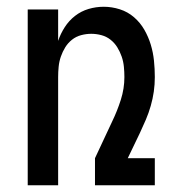

<svg xmlns="http://www.w3.org/2000/svg" viewBox="-20 -548 540 568"><path d="M62 0V-520H152V-427Q159 -448 171.5 -467.5Q184 -487 202 -501Q220 -515 242 -521.5Q264 -528 287 -528Q311 -528 334.5 -520.5Q358 -513 376.5 -497Q395 -481 407 -460Q419 -439 426 -416Q433 -393 435.5 -368.5Q438 -344 438 -320Q438 -298 435 -277Q432 -256 426 -235Q420 -214 411.5 -194Q403 -174 394 -155L358 -80H438V0H261V-80L312 -189Q327 -220 337.5 -253Q348 -286 348 -320Q348 -335 346.5 -350.5Q345 -366 340 -380.5Q335 -395 327 -408Q319 -421 307 -430.5Q295 -440 280 -444Q265 -448 250 -448Q235 -448 220 -444Q205 -440 193 -430.5Q181 -421 173 -408Q165 -395 160 -380.5Q155 -366 153.5 -350.5Q152 -335 152 -320V0Z"/></svg>

Font: Iosevka Fixed Medium
Style: Regular
Weight: 500
Monospace: yes
Designer: Belleve Invis
Foundry: Belleve Invis
Version: Version 32.3.0